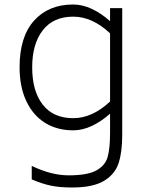

<svg xmlns="http://www.w3.org/2000/svg" viewBox="-20 -582 640 853"><path d="M523 -546V18Q523 93 507 142.5Q491 192 442 221.5Q393 251 300 251Q246 251 207 243Q168 235 121 215V155Q208 197 285 197Q368 197 407.5 175.5Q447 154 458 116Q469 78 469 8V-77Q431 -43 389 -23Q347 -3 305 -3Q234 -3 180.5 -36Q127 -69 97 -132.5Q67 -196 67 -283Q67 -419 131.5 -490.5Q196 -562 305 -562Q347 -562 389 -542Q431 -522 469 -488V-546ZM469 -131V-434Q390 -508 305 -508Q217 -508 170 -447.5Q123 -387 123 -283Q123 -177 170 -117Q217 -57 305 -57Q390 -57 469 -131Z"/></svg>

Font: Biryani UltraLight
Style: Regular
Weight: 250
Designer: Dan Reynolds and Mathieu Réguer
Foundry: Dan Reynolds and Mathieu Réguer
Version: Version 1.003; ttfautohint (v1.1) -l 5 -r 5 -G 72 -x 0 -D la